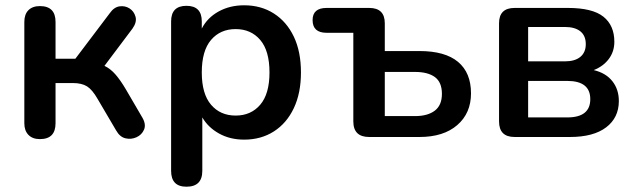

<svg xmlns="http://www.w3.org/2000/svg" viewBox="-20 -518 2400 726"><path d="M131 8Q103 8 87.5 -8Q72 -24 72 -52V-435Q72 -464 87.5 -479.5Q103 -495 131 -495Q190 -495 190 -435V-296H265L395 -468Q411 -491 432 -494Q453 -497 470 -486Q487 -475 492.5 -454.5Q498 -434 481 -410L375 -269Q398 -258 417 -236Q436 -214 456 -180L519 -72Q533 -47 524.5 -27.5Q516 -8 496 1Q476 10 454.5 5Q433 0 419 -25L349 -144Q329 -179 309 -191.5Q289 -204 255 -204H190V-52Q190 8 131 8Z M871 -81Q929 -81 964 -122Q999 -163 999 -244Q999 -326 964 -367Q929 -408 871 -408Q813 -408 778 -367Q743 -326 743 -244Q743 -163 778 -122Q813 -81 871 -81ZM685 188Q627 188 627 128V-437Q627 -496 685 -496Q743 -496 743 -437V-410Q764 -451 806.5 -474.5Q849 -498 903 -498Q967 -498 1015.5 -467Q1064 -436 1091 -379.5Q1118 -323 1118 -244Q1118 -166 1091 -109Q1064 -52 1015.5 -21Q967 10 903 10Q850 10 808.5 -13Q767 -36 745 -74V128Q745 188 685 188Z M1376 0Q1316 0 1316 -59V-394H1215Q1162 -394 1162 -442Q1162 -488 1215 -488H1376Q1435 -488 1435 -430V-325H1566Q1663 -325 1712 -284Q1761 -243 1761 -165Q1761 -90 1709 -45Q1657 0 1566 0ZM1435 -79H1549Q1597 -79 1624 -99.5Q1651 -120 1651 -163Q1651 -207 1624.5 -226.5Q1598 -246 1549 -246H1435Z M1977 -74H2125Q2212 -74 2212 -143Q2212 -212 2125 -212H1977ZM1977 -286H2116Q2154 -286 2174.5 -303Q2195 -320 2195 -351Q2195 -383 2174.5 -399.5Q2154 -416 2116 -416H1977ZM1926 0Q1867 0 1867 -59V-430Q1867 -488 1926 -488H2127Q2220 -488 2261.5 -455Q2303 -422 2303 -360Q2303 -323 2282 -295Q2261 -267 2225 -253Q2271 -242 2295.5 -211Q2320 -180 2320 -136Q2320 -73 2272 -36.5Q2224 0 2135 0Z"/></svg>

Font: Chiron GoRound TC M
Style: Regular
Weight: 500
Designer: Ryoko NISHIZUKA 西塚涼子 (kana, bopomofo & ideographs); Paul D. Hunt (Latin, Greek & Cyrillic); Sandoll Communications 산돌커뮤니
Foundry: Adobe
Version: Version 1.000;hotconv 1.1.1;makeotfexe 2.6.0